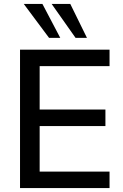

<svg xmlns="http://www.w3.org/2000/svg" viewBox="-20 -958 629 978"><path d="M82 0V-705H538V-621H182V-400H517V-316H182V-84H538V0ZM365 -765 243 -938H338L423 -765ZM230 -765 101 -938H196L287 -765Z"/></svg>

Font: Nunito Sans 12pt SemiBold
Style: Regular
Weight: 600
Designer: Vernon Adams
Foundry: Vernon Adams
Version: Version 3.101;gftools[0.9.27]